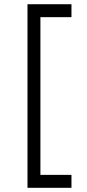

<svg xmlns="http://www.w3.org/2000/svg" viewBox="-20 -814 415 917"><path d="M173 -793.8V83H111.3V-793.8ZM321.3 -732H111.3V-793.8H321.3ZM321.3 83H111.3V21.2H321.3Z"/></svg>

Font: FreesentationVF
Style: Regular
Weight: 400
Designer: glyphs from Roboto by Christian Robertson / Hangul glyphs from Noto Sans CJK(Source Han Sans) by Jang Soo-young and Kang
Foundry: PT&
Version: Version 2.001;Glyphs 3.3.1 (3343)